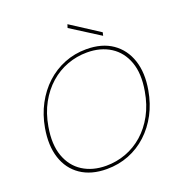

<svg xmlns="http://www.w3.org/2000/svg" viewBox="-158 -1021 1074 1161"><g transform="rotate(-20 379.5 -440.5)"><path d="M332 12Q232 12 165 -33.5Q98 -79 71.5 -160.5Q45 -242 64 -350Q78 -430 113.5 -496.5Q149 -563 201 -611Q253 -659 319 -685.5Q385 -712 460 -712Q561 -712 627.5 -666Q694 -620 721 -538.5Q748 -457 729 -350Q715 -269 680 -203Q645 -137 592.5 -88.5Q540 -40 474 -14Q408 12 332 12ZM335 -8Q401 -8 462 -30.5Q523 -53 573 -97Q623 -141 658 -205Q693 -269 707 -352Q726 -460 698.5 -536Q671 -612 608 -652Q545 -692 458 -692Q392 -692 331 -669.5Q270 -647 220 -603Q170 -559 135 -495.5Q100 -432 86 -350Q67 -241 94.5 -164.5Q122 -88 185 -48Q248 -8 335 -8ZM585 -753 399 -871 406 -893 590 -774Z"/></g></svg>

Font: DM Sans 16pt Thin
Style: Italic
Weight: 250
Italic angle: -10°
Version: Version 4.004;gftools[0.9.30]